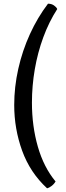

<svg xmlns="http://www.w3.org/2000/svg" viewBox="-20 -820 360 1040"><path d="M235 200Q143 115 100 -3.5Q57 -122 57 -251Q57 -349 79 -447Q101 -545 142 -635Q183 -725 240 -800Q259 -800 272.5 -790.5Q286 -781 290 -771Q245 -701 214.5 -618Q184 -535 168.5 -445Q153 -355 153 -264Q153 -137 185 -25.5Q217 86 281 163Q272 178 258.5 188Q245 198 235 200Z"/></svg>

Font: Texturina 12pt Medium
Style: Regular
Weight: 500
Designer: Guillermo Torres Carreño
Foundry: Omnibus-Type
Version: Version 1.002